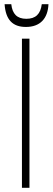

<svg xmlns="http://www.w3.org/2000/svg" viewBox="-20 -899 252 919"><path d="M104 -770C172 -770 209 -810 212 -879H180C174 -832 151 -809 106 -809C61 -809 39 -833 34 -879H2C7 -805 40 -770 104 -770ZM85 0H121V-714H85Z"/></svg>

Font: Kathrein 37 Thin Condensed
Style: Regular
Weight: 250
Width: 3
Designer: Lazydogs Typefoundry, based on Open Sans by Ascender Corporation
Foundry: Lazydogs Typefoundry
Version: Version 1.003;PS 001.003;hotconv 1.0.88;makeotf.lib2.5.64775